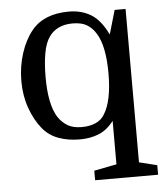

<svg xmlns="http://www.w3.org/2000/svg" viewBox="-52 -596 706 823"><g transform="rotate(-5 300.5 -185.0)"><path d="M421 120V-67Q392 -29 355.5 -14.5Q319 0 275 0Q224 0 183 -15Q142 -30 115 -63Q84 -101 65 -154.5Q46 -208 46 -270Q46 -334 64.5 -390.5Q83 -447 114 -485Q167 -550 275 -550Q328 -550 369 -525.5Q410 -501 441 -437L471 -540H518V120L595 139V180H324V139ZM421 -271Q421 -390 386 -445Q370 -471 347 -484.5Q324 -498 286 -498Q252 -498 226.5 -486Q201 -474 185 -451Q167 -426 159 -381.5Q151 -337 151 -278Q151 -161 186 -105Q203 -80 226.5 -66Q250 -52 287 -52Q322 -52 347.5 -63.5Q373 -75 386 -98Q403 -125 412 -168.5Q421 -212 421 -271Z"/></g></svg>

Font: Domine
Style: Regular
Weight: 400
Designer: Pablo Impallari, Rodrigo Fuenzalida, Brenda Gallo
Foundry: Pablo Impallari, Rodrigo Fuenzalida, Brenda Gallo
Version: Version 2.000